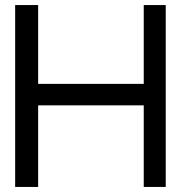

<svg xmlns="http://www.w3.org/2000/svg" viewBox="-20 -730 722 760"><path d="M636 10H549V-313H131V10H40V-710H131V-398H549V-710H636Z"/></svg>

Font: AtCorfu Sans
Style: AtCorfu Sans Regular
Weight: 400
Designer: Kostas Teopoulos
Foundry: Kostas Teopoulos
Version: Version 1.00 July 8, 2025, initial release